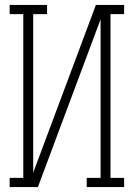

<svg xmlns="http://www.w3.org/2000/svg" viewBox="-20 -755 540 775"><path d="M19 0V-37H74V-698H19V-735H170V-698H114V-58L367 -735H481V-698H426V-37H481V0H330V-37H386V-677L133 0Z"/></svg>

Font: Iosevka Slab Extralight
Style: Regular
Weight: 200
Monospace: yes
Designer: Belleve Invis
Foundry: Belleve Invis
Version: Version 11.1.1; ttfautohint (v1.8.3)